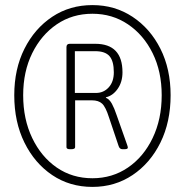

<svg xmlns="http://www.w3.org/2000/svg" viewBox="-20 -731 706 754"><path d="M343 3Q254 3 185 -43.5Q116 -90 76 -171Q36 -252 36 -357Q36 -460 76 -539.5Q116 -619 185 -665Q254 -711 343 -711Q431 -711 500.5 -665Q570 -619 610 -539.5Q650 -460 650 -357Q650 -252 610 -171Q570 -90 500.5 -43.5Q431 3 343 3ZM343 -31Q421 -31 482.5 -73Q544 -115 579.5 -189Q615 -263 615 -357Q615 -450 579.5 -522Q544 -594 482.5 -635.5Q421 -677 343 -677Q264 -677 203 -635.5Q142 -594 106.5 -522Q71 -450 71 -357Q71 -263 106.5 -189Q142 -115 203 -73Q264 -31 343 -31ZM255 -145Q241 -145 241 -153V-546Q241 -559 254 -559H354Q461 -559 461 -447Q461 -409 442 -382Q423 -355 396 -349V-347Q410 -341 419.5 -323.5Q429 -306 438 -279L479 -163Q482 -155 482 -151Q482 -145 468 -145H461Q450 -145 446 -157L408 -270Q395 -311 381 -324Q367 -337 341 -337H275V-153Q275 -145 259 -145ZM274 -366H357Q387 -366 407 -388Q427 -410 427 -447Q427 -491 410 -510.5Q393 -530 354 -530H274Z"/></svg>

Font: Asap Semi Condensed Semi Condensed Thin
Style: Italic
Weight: 100
Width: 4
Italic angle: -6°
Designer: Pablo Cosgaya
Foundry: Omnibus-Type
Version: Version 3.001; ttfautohint (v1.8.4.7-5d5b)